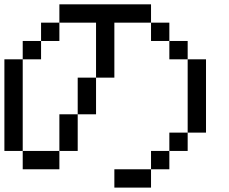

<svg xmlns="http://www.w3.org/2000/svg" viewBox="-20 -853 1040 873"><path d="M0 -166.7V-583.3H83.3V-166.7ZM750 -166.7V-83.3H666.7V-166.7ZM750 -250H833.3V-166.7H750ZM750 -583.3V-666.7H833.3V-583.3ZM750 -750V-666.7H666.7V-750ZM166.7 -583.3H83.3V-666.7H166.7ZM166.7 -666.7V-750H250V-666.7ZM916.7 -250H833.3V-583.3H916.7ZM333.3 -166.7H250V-333.3H333.3ZM333.3 -333.3V-500H416.7V-333.3ZM500 0V-83.3H666.7V0ZM500 -500H416.7V-750H250V-833.3H666.7V-750H500ZM83.3 -166.7H250V-83.3H83.3Z"/></svg>

Font: GalmuriMono11 Regular
Style: Regular
Weight: 400
Designer: Lee Minseo (quiple)
Version: Version 2.399;hotconv 1.1.1;makeotfexe 2.6.0 DEVELOPMENT